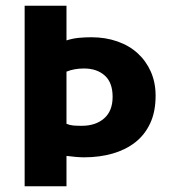

<svg xmlns="http://www.w3.org/2000/svg" viewBox="-20 -650 594 670"><path d="M66 -630H212V-509Q234 -516 255.5 -518Q277 -520 299 -520Q348 -520 389.5 -505.5Q431 -491 460.5 -464Q490 -437 506.5 -399.5Q523 -362 523 -316Q523 -260 504 -219.5Q485 -179 451.5 -153Q418 -127 372.5 -114Q327 -101 273 -101Q261 -101 243.5 -102.5Q226 -104 212 -106V0H66ZM212 -218Q224 -213 236 -212Q248 -211 265 -211Q314 -211 343.5 -237Q373 -263 373 -312Q373 -362 345.5 -386.5Q318 -411 273 -411Q239 -411 212 -400Z"/></svg>

Font: Mukta Mahee ExtraBold
Style: Regular
Weight: 800
Designer: Shuchita Grover, Noopur Datye, Girish Dalvi, Yashodeep Gholap
Foundry: Ek Type
Version: Version 2.538;PS 1.000;hotconv 16.6.51;makeotf.lib2.5.65220;